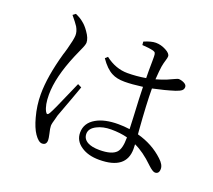

<svg xmlns="http://www.w3.org/2000/svg" viewBox="-131 -925 1259 1135"><g transform="rotate(20 499.0 -358.0)"><path d="M586 12Q517 12 473 -18Q426 -49 426 -101Q426 -162 484 -195Q536 -225 622 -225Q657 -225 694 -220Q693 -242 691 -293Q684 -422 683 -482Q615 -473 570 -473Q520 -473 489 -490Q451 -509 413 -564L428 -578Q494 -527 568 -527Q625 -527 683 -537Q682 -572 683 -643Q683 -664 683 -671Q683 -688 679.5 -694.5Q676 -701 665 -704Q637 -711 595 -713L593 -734Q637 -753 666 -753Q698 -753 729.5 -736.5Q761 -720 761 -702Q761 -692 756 -677Q749 -655 745 -632Q741 -608 737 -549Q772 -559 802 -571Q821 -579 844 -590Q861 -598 866 -598Q884 -597 900 -589Q918 -580 918 -566Q918 -552 908 -543.5Q898 -535 872 -526Q812 -507 736 -491Q736 -398 749 -231Q750 -215 751 -208Q848 -182 916 -118Q948 -89 948 -62Q948 -30 922 -30Q908 -30 878 -58L876 -60Q813 -121 755 -147Q756 -136 756 -118Q756 12 586 12ZM236 37Q214 37 188 -1Q165 -35 149 -95Q130 -164 130 -235Q130 -346 174 -502Q177 -510 178 -514Q181 -524 186 -542Q203 -604 204 -630Q205 -655 189 -683Q176 -703 146 -739L163 -752L165 -751Q196 -737 213 -722Q234 -706 254 -677Q280 -641 280 -613Q280 -599 263 -563Q250 -534 241 -513Q176 -359 176 -249Q176 -183 195 -148Q206 -127 218 -148Q233 -172 291 -307Q311 -352 317 -366L341 -354Q334 -335 314 -279Q274 -172 266 -149Q264 -143 262 -133Q250 -93 250 -80Q250 -64 258 -32Q264 -5 264 6Q264 37 236 37ZM568 -43Q645 -43 673 -73Q696 -98 696 -164V-169Q650 -181 593 -181Q542 -181 505 -162Q463 -141 463 -107Q463 -75 493 -58Q520 -43 568 -43Z"/></g></svg>

Font: Cactus Classical Serif
Style: Regular
Weight: 400
Designer: Henry Chan (via Glyphwiki)、田海東、宇文滿月
Foundry: Moonlit Owen
Version: Version 1.000